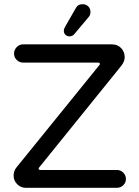

<svg xmlns="http://www.w3.org/2000/svg" viewBox="-20 -894 663 915"><path d="M284.2 -748Q284.2 -755.9 291 -767.6L340.8 -854.5Q350.6 -874 374 -874Q389.6 -874 400.4 -863.8Q411.1 -853.5 411.1 -836.9Q411.1 -821.3 401.4 -811.5L334 -731.4Q325.2 -720.7 311.5 -720.7Q299.8 -720.7 292 -728Q284.2 -735.4 284.2 -748ZM44.9 -56.6Q44.9 -78.1 56.6 -93.8L452.1 -582Q456.1 -585.9 456.1 -588.9Q456.1 -595.7 446.3 -595.7H89.8Q72.3 -595.7 59.6 -608.4Q46.9 -621.1 46.9 -638.7Q46.9 -656.2 59.6 -669.4Q72.3 -682.6 89.8 -682.6H513.7Q540 -682.6 557.1 -665Q574.2 -647.5 574.2 -621.1Q574.2 -601.6 558.6 -581.1L168 -97.7Q164.1 -93.8 164.1 -90.8Q164.1 -84 173.8 -84H537.1Q554.7 -84 567.4 -71.3Q580.1 -58.6 580.1 -41Q580.1 -23.4 567.4 -11.2Q554.7 1 537.1 1H102.5Q79.1 1 62 -16.1Q44.9 -33.2 44.9 -56.6Z"/></svg>

Font: jf-openhuninn-1.0
Style: Regular
Weight: 400
Designer: [Kosugi Maru]
      Designed by Motoya company      

      [Varela Round]
      Joe Prince(Latin component); Avraham Co
Foundry: justfont CO.,LTD.
Version: 1.0